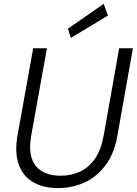

<svg xmlns="http://www.w3.org/2000/svg" viewBox="-20 -946 697 978"><path d="M276 12Q201 12 149 -18Q97 -48 75.5 -108Q54 -168 69 -255L149 -700H219L139 -255Q127 -187 141 -142Q155 -97 193 -74Q231 -51 289 -51Q343 -51 388 -72Q433 -93 464 -138Q495 -183 508 -255L587 -700H657L578 -255Q562 -163 517 -103.5Q472 -44 409.5 -16Q347 12 276 12ZM341 -753 326 -800 508 -926 530 -867Z"/></svg>

Font: DM Sans 12pt Light
Style: Italic
Weight: 300
Italic angle: -10°
Version: Version 4.004;gftools[0.9.30]